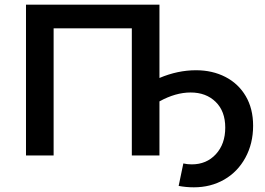

<svg xmlns="http://www.w3.org/2000/svg" viewBox="-20 -664 1132 820"><path d="M817 -364Q887 -364 942.5 -335.5Q998 -307 1029.5 -253.5Q1061 -200 1061 -127Q1061 -51 1028 9.5Q995 70 937.5 103Q880 136 808 136Q775 136 743 130L763 34Q780 38 799 38Q862 38 902 -5.5Q942 -49 942 -119Q942 -189 901 -229Q860 -269 794 -269Q730 -269 661 -231V0H543V-543H209V0H91V-644H661V-331Q739 -364 817 -364Z"/></svg>

Font: Montserrat Ace
Style: Bold
Weight: 600
Designer: Julieta Ulanovsky
Foundry: Julieta Ulanovsky
Version: Version 1